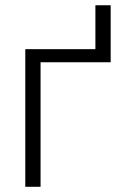

<svg xmlns="http://www.w3.org/2000/svg" viewBox="-20 -717 478 737"><path d="M404.8 -478H135.7V0H77.1V-528.3H346.2V-696.8H404.8Z"/></svg>

Font: Roboto-Light
Style: Regular
Weight: 300
Designer: Google
Version: Version 2.137; 2017